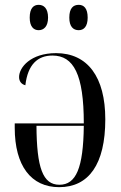

<svg xmlns="http://www.w3.org/2000/svg" viewBox="-20 -765 502 795"><path d="M306 -640C327 -640 343 -655 343 -692C343 -731 327 -745 306 -745C283 -745 267 -731 267 -692C267 -655 283 -640 306 -640ZM140 -640C161 -640 179 -655 179 -692C179 -731 161 -745 140 -745C119 -745 103 -731 103 -692C103 -655 119 -640 140 -640ZM225 10C347 10 416 -84 416 -271C416 -446 343 -545 212 -545C107 -545 59 -486 59 -446C59 -428 69 -416 85 -412C95 -498 136 -535 197 -535C285 -535 327 -457 327 -254H41V-236C41 -78 109 10 225 10ZM226 0C157 0 132 -71 131 -244H327C325 -69 295 0 226 0Z"/></svg>

Font: Noto Serif Display Condensed
Style: Regular
Weight: 400
Width: 3
Designer: Monotype Design Team
Foundry: Monotype Imaging Inc.
Version: Version 2.009